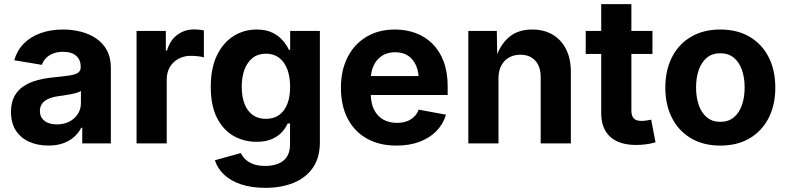

<svg xmlns="http://www.w3.org/2000/svg" viewBox="-20 -696 3823 932"><path d="M215 10.6Q162.9 10.6 121.7 -7.8Q80.6 -26.1 57 -62.4Q33.4 -98.7 33.4 -152.6Q33.4 -198.5 50.1 -229.1Q66.8 -259.7 95.8 -278.4Q124.9 -297.1 161.8 -306.8Q198.7 -316.6 239.2 -320.4Q286.5 -325.2 315.5 -329.4Q344.6 -333.6 358.1 -342.5Q371.7 -351.5 371.7 -369.2V-371.6Q371.7 -394.9 361.8 -411.1Q351.8 -427.3 332.8 -435.9Q313.7 -444.5 285.9 -444.5Q257.9 -444.5 237 -436Q216 -427.4 202.6 -413.2Q189.2 -399 183.3 -381.3L49 -403.6Q62.9 -451.3 95.6 -484.5Q128.4 -517.7 177 -535.2Q225.7 -552.7 286.4 -552.7Q330.3 -552.7 371.8 -542.3Q413.3 -531.9 446.3 -509.7Q479.3 -487.6 498.7 -452.4Q518.1 -417.2 518.1 -367.5V0H379.2V-75.8H374.4Q361.2 -50.4 339.2 -31Q317.3 -11.5 286.4 -0.4Q255.5 10.6 215 10.6ZM256.2 -92.1Q290.8 -92.1 317 -105.9Q343.1 -119.6 357.9 -143Q372.8 -166.4 372.8 -195.2V-254.2Q366.1 -249.7 353 -245.8Q340 -241.8 323.9 -238.7Q307.8 -235.6 292.1 -233.3Q276.5 -231 264.3 -229.3Q237.3 -225.7 216.8 -216.9Q196.4 -208.2 185 -193.6Q173.7 -179 173.7 -156.9Q173.7 -135.7 184.4 -121.3Q195.1 -106.9 213.6 -99.5Q232.2 -92.1 256.2 -92.1Z M642.9 0V-545.9H784.9V-450.8H790.7Q805.6 -501.3 841 -527.2Q876.4 -553.2 922.3 -553.2Q933.7 -553.2 946.7 -551.9Q959.7 -550.6 969.6 -548.3V-417.5Q959.9 -420.8 941.3 -422.9Q922.6 -425 906.4 -425Q872.8 -425 846.2 -410.5Q819.5 -396 804.4 -370.3Q789.4 -344.6 789.4 -310.7V0Z M1268.3 215.8Q1200.1 215.8 1149.5 198.6Q1098.8 181.4 1067 151.1Q1035.2 120.8 1023.1 81.8L1149 47Q1156 62.1 1170.3 76.5Q1184.6 90.9 1208.5 100.2Q1232.3 109.4 1267.8 109.4Q1323.7 109.4 1355.8 83.7Q1387.9 57.9 1387.9 3.7V-96.7H1376.4Q1366.6 -74.7 1348.1 -54.3Q1329.5 -33.9 1299.5 -20.8Q1269.4 -7.7 1225.1 -7.7Q1163.6 -7.7 1113.2 -36.6Q1062.8 -65.5 1033 -124.6Q1003.1 -183.6 1003.1 -273.8Q1003.1 -366.2 1033.5 -428.2Q1064 -490.2 1114.5 -521.5Q1165 -552.7 1225.5 -552.7Q1271.6 -552.7 1302.7 -537.2Q1333.8 -521.8 1353.2 -498.8Q1372.5 -475.8 1382.6 -454H1388.5V-545.9H1532.7V-4.6Q1532.7 69.2 1498.8 118.2Q1464.8 167.2 1405.2 191.5Q1345.5 215.8 1268.3 215.8ZM1270.9 -119.1Q1308.6 -119.1 1334.7 -137.6Q1360.8 -156.1 1374.6 -191Q1388.3 -225.9 1388.3 -274.7Q1388.3 -323.3 1374.7 -359.3Q1361.1 -395.4 1334.9 -415.4Q1308.8 -435.4 1270.9 -435.4Q1232.6 -435.4 1206.3 -414.7Q1180.1 -394 1166.7 -357.9Q1153.4 -321.7 1153.4 -274.7Q1153.4 -227.3 1166.8 -192.2Q1180.3 -157.1 1206.6 -138.1Q1232.8 -119.1 1270.9 -119.1Z M1904.5 10.7Q1820.9 10.7 1760.4 -23.6Q1699.8 -57.8 1667.4 -120.8Q1634.9 -183.8 1634.9 -270.1Q1634.9 -354.4 1667.2 -418Q1699.4 -481.5 1758.4 -517.1Q1817.4 -552.7 1897.1 -552.7Q1950.6 -552.7 1997.1 -535.7Q2043.5 -518.7 2078.6 -484.3Q2113.7 -449.9 2133.4 -398Q2153.1 -346 2153.1 -275.8V-234.7H1695V-326.9H2081.8L2013.3 -302.2Q2013.3 -344.8 2000.3 -376.3Q1987.3 -407.7 1961.7 -425.1Q1936.2 -442.4 1898.2 -442.4Q1860.2 -442.4 1833.8 -424.9Q1807.3 -407.3 1793.5 -377.2Q1779.7 -347.1 1779.7 -308.7V-243.8Q1779.7 -196.4 1795.5 -164.2Q1811.4 -132 1840.1 -115.8Q1868.9 -99.6 1906.8 -99.6Q1932.5 -99.6 1953.4 -106.9Q1974.4 -114.2 1989.5 -128.5Q2004.6 -142.9 2012.4 -163.8L2144.9 -139.3Q2131.6 -94.1 2099 -60.4Q2066.3 -26.6 2017.2 -8Q1968 10.7 1904.5 10.7Z M2399.7 -316.1V0H2253.3V-545.9H2391.6L2393.9 -409.6H2385.1Q2406.6 -477.9 2450.4 -515.3Q2494.1 -552.7 2563.3 -552.7Q2620 -552.7 2662.2 -528.1Q2704.3 -503.4 2727.7 -457.3Q2751 -411.3 2751 -347.2V0H2604.6V-321.7Q2604.6 -372.5 2578.3 -401.5Q2552.1 -430.4 2505.8 -430.4Q2474.9 -430.4 2450.9 -416.9Q2426.9 -403.3 2413.3 -377.9Q2399.7 -352.4 2399.7 -316.1Z M3147.1 -545.9V-434.3H2823.2V-545.9ZM2898.4 -675.8H3044.8V-159.8Q3044.8 -133.7 3056.4 -121.4Q3068 -109 3094.5 -109Q3103.1 -109 3118.1 -111.1Q3133.2 -113.2 3141 -115.1L3162 -5.3Q3137.5 2 3113.5 4.8Q3089.4 7.6 3067.3 7.6Q2985.2 7.6 2941.8 -32.2Q2898.4 -72.1 2898.4 -146.9Z M3476.6 10.7Q3394.5 10.7 3334.5 -24.6Q3274.5 -59.9 3242.1 -123.3Q3209.6 -186.6 3209.6 -270.6Q3209.6 -355.2 3242.1 -418.7Q3274.5 -482.2 3334.5 -517.4Q3394.5 -552.7 3476.6 -552.7Q3559 -552.7 3618.8 -517.4Q3678.7 -482.2 3711.1 -418.7Q3743.5 -355.2 3743.5 -270.6Q3743.5 -186.6 3711.1 -123.3Q3678.7 -59.9 3618.8 -24.6Q3559 10.7 3476.6 10.7ZM3476.6 -104.6Q3515.7 -104.6 3542 -126.3Q3568.3 -148.1 3581.4 -185.8Q3594.6 -223.5 3594.6 -271.1Q3594.6 -319.2 3581.4 -356.8Q3568.3 -394.3 3542 -415.9Q3515.7 -437.5 3476.6 -437.5Q3437.5 -437.5 3411.3 -415.9Q3385.1 -394.3 3372 -356.9Q3358.8 -319.5 3358.8 -271.1Q3358.8 -223.5 3372 -185.8Q3385.1 -148.1 3411.3 -126.3Q3437.5 -104.6 3476.6 -104.6Z"/></svg>

Font: Adwaita Sans
Style: Regular
Weight: 400
Designer: Rasmus Andersson
Foundry: rsms
Version: Version 4.001;git-9221beed3